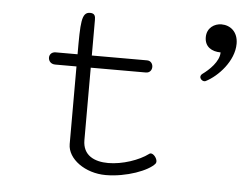

<svg xmlns="http://www.w3.org/2000/svg" viewBox="-43 -569 802 629"><g transform="rotate(5 358.0 -254.5)"><path d="M661.1 -516.6C638.2 -516.6 613.3 -501.5 613.3 -470.2C613.3 -438.5 637.2 -424.8 666 -424.8C666 -394.5 633.8 -364.7 612.8 -349.6C608.9 -346.7 606.9 -342.8 606.9 -339.4C606.9 -332.5 613.8 -326.2 620.6 -326.2C622.1 -326.2 624 -326.2 625.5 -327.1C665.5 -347.2 715.8 -400.9 715.8 -457.5C715.8 -496.6 690.4 -516.6 661.1 -516.6ZM246.6 -99.6V-337.9H427.7C440.9 -337.9 447.3 -347.7 447.3 -357.9C447.3 -367.7 440.9 -377.9 428.2 -377.9H246.6V-494.6C246.6 -506.3 245.1 -516.6 229 -516.6C200.2 -516.6 199.7 -482.4 199.7 -377.9H127.9C114.3 -377.9 107.4 -368.7 107.4 -358.9C107.4 -348.6 114.7 -337.9 129.9 -337.9H199.7V-82.5C199.7 -33.7 258.3 8.3 325.7 8.3C394 8.3 465.3 -19 485.4 -43C486.8 -44.9 487.8 -47.4 487.8 -50.3C487.8 -61 476.6 -75.2 467.3 -75.2C465.3 -75.2 463.4 -74.7 461.9 -73.2C431.6 -50.3 377 -31.7 330.6 -31.7C284.7 -31.7 246.6 -49.8 246.6 -99.6Z"/></g></svg>

Font: Cutive Mono
Style: Regular
Weight: 400
Monospace: yes
Designer: Vernon Adams
Foundry: Vernon Adams
Version: Version 1.002